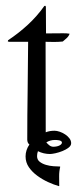

<svg xmlns="http://www.w3.org/2000/svg" viewBox="-20 -527 276 660"><path d="M73.7 -46.9Q73.7 -131.8 75 -215.1Q76.2 -298.3 76.7 -383.3H10.7L6.8 -384.8L7.8 -388.7Q43.9 -412.6 75.7 -441.9Q107.4 -471.2 132.3 -506.3L135.3 -507.3L137.7 -504.4L138.2 -412.1Q152.8 -412.1 167.5 -412.4Q182.1 -412.6 196.8 -412.6Q202.1 -412.6 208 -412.4Q213.9 -412.1 219.2 -411.1Q216.8 -403.3 209.5 -396.2Q202.1 -389.2 195.8 -384.3Q181.2 -382.8 166.3 -382.8Q151.4 -382.8 136.7 -383.3L137.2 -72.3Q144.5 -75.2 152.1 -76.4Q159.7 -77.6 167.5 -77.6Q175.3 -77.6 185.3 -74.2Q195.3 -70.8 204.1 -64.9Q212.9 -59.1 218.8 -51.3Q224.6 -43.5 224.6 -34.7Q224.6 -26.4 215.8 -19.5Q207 -12.7 194.8 -7.8Q182.6 -2.9 170.4 -0.2Q158.2 2.4 151.9 2.4Q129.9 2.4 110.4 -7.3Q107.4 1 107.4 9.8Q107.4 22 116.5 29.1Q125.5 36.1 138.2 39.8Q150.9 43.5 164.1 44.4Q177.2 45.4 186 45.4L187 46.4Q183.1 62.5 183.3 79.1Q183.6 95.7 183.6 112.3L182.1 112.8Q165 107.9 145.3 98.9Q125.5 89.8 108.2 77.1Q90.8 64.5 79.3 47.9Q67.9 31.2 67.9 10.7Q67.9 -0.5 71.3 -10.7Q74.7 -21 81.1 -30.3Q77.1 -33.2 75.4 -37.6Q73.7 -42 73.7 -46.9ZM139.2 -37.6Q144 -31.7 150.1 -27.1Q156.2 -22.5 164.1 -22.5Q167 -22.5 171.9 -23.2Q176.8 -23.9 181.4 -25.6Q186 -27.3 189.5 -30.3Q192.9 -33.2 192.9 -37.1Q192.9 -40 189.9 -42Q187 -43.9 183.1 -44.7Q179.2 -45.4 175 -45.7Q170.9 -45.9 168.9 -45.9Q152.8 -45.9 139.2 -37.6Z"/></svg>

Font: CAT Linz
Style: Regular
Weight: 400
Designer: Peter Wiegel
Foundry: Peter Wiegel
Version: Version 1.08